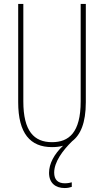

<svg xmlns="http://www.w3.org/2000/svg" viewBox="-20 -734 526 971"><path d="M254 139C254 85 297 27 345 -20C387 -52 414 -112 414 -217V-714H388V-221C388 -63 328 -15 243 -15C152 -15 98 -71 98 -221V-714H72V-217C72 -59 133 10 243 10C263 10 282 8 299 3C254 45 228 94 228 140C228 192 261 217 307 217C322 217 335 214 343 211V188C337 190 322 193 308 193C272 193 254 174 254 139Z"/></svg>

Font: Noto Sans Sinhala ExtraCondensed Thin
Style: Regular
Weight: 100
Width: 2
Designer: Jelle Bosma - Monotype Design Team
Foundry: Monotype Imaging Inc.
Version: Version 2.006